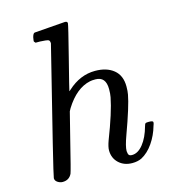

<svg xmlns="http://www.w3.org/2000/svg" viewBox="-106 -781 788 879"><g transform="rotate(-15 288.0 -341.5)"><path d="M414 10Q375 10 350 -13.5Q325 -37 325 -74Q325 -90 335 -118Q382 -239 395 -307Q398 -322 398 -345Q398 -404 349 -404Q331 -404 323 -402Q256 -388 205 -306L198 -293L164 -158Q132 -28 127 -16Q114 11 83 11Q71 11 59.5 3.5Q48 -4 48 -16Q48 -28 195 -616Q195 -628 189 -632Q178 -636 149 -637H128Q122 -643 121.5 -645Q121 -647 124 -664Q129 -683 137 -683Q138 -683 209.5 -688.5Q281 -694 282 -694Q294 -694 294 -685Q294 -677 257 -531.5Q220 -386 220 -383Q220 -381 227 -388Q286 -442 357 -442Q412 -442 445 -415Q478 -388 478 -336Q478 -313 475 -298Q466 -247 420 -121Q402 -72 402 -50Q403 -36 407 -31Q411 -26 422 -26Q450 -26 474.5 -56.5Q499 -87 513 -138Q516 -149 519 -151Q522 -153 535 -153Q555 -153 555 -146Q555 -139 551 -130Q539 -87 514.5 -51.5Q490 -16 458 1Q439 10 414 10Z"/></g></svg>

Font: KaTeX_Math
Style: Italic
Weight: 400
Version: Version 3699957226